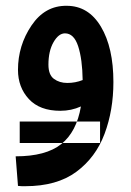

<svg xmlns="http://www.w3.org/2000/svg" viewBox="-20 -386 451 662"><path d="M371 -103Q371 -222 328 -294Q285 -366 210 -366Q135 -367 88.5 -298Q42 -229 42 -145Q42 -85 79.5 -44.5Q117 -4 188 -4Q226 -4 259 -19Q244 69 191 111Q138 153 34 153L42 255Q49 256 55.5 256Q62 256 67 256Q176 256 243 206.5Q310 157 340.5 75.5Q371 -6 371 -103ZM147 -163Q147 -210 164.5 -240.5Q182 -271 204 -271Q235 -271 249.5 -226.5Q264 -182 265 -110Q240 -100 212 -100Q185 -100 166 -114Q147 -128 147 -163ZM48 107V33H325V107Z"/></svg>

Font: Noto Sans Arabic UI ExtraCondensed Semi
Style: Regular
Weight: 600
Width: 3
Designer: Nadine Chahine - Monotype Design Team
Foundry: Monotype Imaging Inc.
Version: Version 1.900